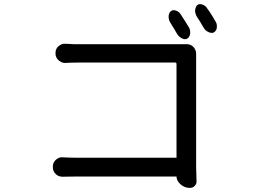

<svg xmlns="http://www.w3.org/2000/svg" viewBox="-20 -868 1240 930"><path d="M249 -613Q249 -622 252.5 -630Q256 -638 263 -644Q270 -650 278.5 -653.5Q287 -657 296 -656Q304 -656 310.5 -655.5Q317 -655 324 -654.5Q331 -654 340 -654H885Q894 -654 902.5 -650.5Q911 -647 917 -640.5Q923 -634 926.5 -625.5Q930 -617 930 -608V-56L932 9Q933 22 923.5 32Q914 42 901 42H897Q885 42 873.5 37Q862 32 853 23.5Q844 15 839 5Q835 -4 835 -13H352Q334 -13 316.5 -12.5Q299 -12 283 -12Q274 -12 265.5 -15Q257 -18 250.5 -24.5Q244 -31 240 -39Q236 -47 236 -56V-63Q236 -72 240 -80Q244 -88 250.5 -94Q257 -100 265.5 -103.5Q274 -107 283 -106Q290 -106 295.5 -105.5Q301 -105 307.5 -105Q314 -105 324 -104.5Q334 -104 349 -104H835V-559Q835 -561 833 -563Q831 -565 829 -565H361Q345 -565 327.5 -564.5Q310 -564 294 -563Q286 -563 277.5 -567Q269 -571 262.5 -577Q256 -583 252.5 -591Q249 -599 249 -607ZM813 -817Q823 -821 835.5 -815.5Q848 -810 855 -799Q864 -785 875.5 -767Q887 -749 896 -734Q900 -726 901 -718Q902 -710 900.5 -702Q899 -694 895 -688.5Q891 -683 885 -680Q874 -675 859.5 -683Q845 -691 837 -705Q830 -717 821.5 -731.5Q813 -746 805 -758Q800 -766 798 -775.5Q796 -785 797 -793Q798 -801 802.5 -808Q807 -815 813 -817ZM942 -847Q951 -850 964 -844.5Q977 -839 983 -828Q993 -815 1004 -797.5Q1015 -780 1024 -764Q1029 -757 1030 -748.5Q1031 -740 1030 -732.5Q1029 -725 1024.5 -719Q1020 -713 1014 -710Q1004 -706 989 -713Q974 -720 967 -733Q959 -746 950.5 -760.5Q942 -775 934 -786Q929 -795 926.5 -804.5Q924 -814 925.5 -822Q927 -830 930.5 -837Q934 -844 942 -847Z"/></svg>

Font: Maple Mono NF CN
Style: Regular
Weight: 400
Monospace: yes
Designer: subframe7536
Version: Version 7.000